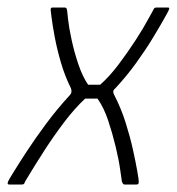

<svg xmlns="http://www.w3.org/2000/svg" viewBox="-55 -492 471 512"><path d="M-30 0Q-33 0 -34 -1Q-35 -2 -34.5 -4Q-34 -6 -33 -9Q-33 -10 -19.5 -32Q-6 -54 16.5 -88.5Q39 -123 68 -162Q97 -201 130 -237Q135 -242 135.5 -247Q136 -252 134 -257Q118 -289 107.5 -325Q97 -361 91 -393Q85 -425 82.5 -445.5Q80 -466 80 -466Q80 -472 85 -472H117Q119 -472 121 -471Q123 -470 124 -464Q124 -463 126.5 -440.5Q129 -418 136 -385.5Q143 -353 154 -320.5Q165 -288 180 -266Q188 -266 196 -266Q204 -266 212 -266Q237 -288 261.5 -320.5Q286 -353 307 -385.5Q328 -418 340 -440.5Q352 -463 353 -464Q355 -469 357 -470.5Q359 -472 363 -472H392Q395 -472 396 -471Q397 -470 395 -465Q395 -464 383.5 -443.5Q372 -423 353 -391.5Q334 -360 308 -324Q282 -288 252 -256Q247 -252 247 -247.5Q247 -243 250 -238Q268 -203 280 -165Q292 -127 299.5 -93Q307 -59 311 -36Q315 -13 315 -8Q315 -4 314 -2Q313 0 309 0H277Q275 0 273.5 -1.5Q272 -3 270 -8Q269 -14 265.5 -39.5Q262 -65 253.5 -100.5Q245 -136 233.5 -170.5Q222 -205 205 -229Q199 -229 194 -229Q189 -229 183.5 -229Q178 -229 172 -229Q144 -203 116 -166Q88 -129 64.5 -92.5Q41 -56 26.5 -32Q12 -8 12 -8Q10 -2 8 -1Q6 0 3 0Z"/></svg>

Font: Glory Thin ExtraLight
Style: Italic
Weight: 250
Italic angle: -12°
Version: Version 1.011